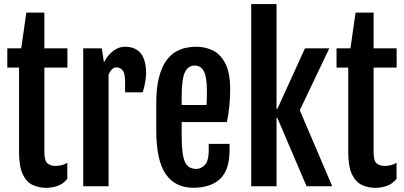

<svg xmlns="http://www.w3.org/2000/svg" viewBox="-20 -908 1968 936"><path d="M72.8 -578.6H15.6V-672.4H83.5L108.4 -846.7H196.3V-672.4H308.6V-578.6H196.3V-166.5Q196.3 -122.6 212.2 -110.8Q228 -99.1 249.5 -99.1Q283.7 -99.1 308.1 -114.3V-36.1Q287.1 -10.3 259.3 -1.2Q231.4 7.8 205.6 7.8Q171.4 7.8 140.9 -5.6Q110.4 -19 91.6 -56.9Q72.8 -94.7 72.8 -167.5Z M385.7 -672.4H476.1L486.8 -604Q506.8 -642.1 533.7 -661.1Q560.5 -680.2 588.4 -680.2Q692.4 -680.2 692.4 -549.3Q692.4 -532.7 687.5 -505.6Q682.6 -478.5 675.8 -458H589.8V-510.3Q589.8 -550.8 577.6 -565.2Q565.4 -579.6 547.4 -579.6Q524.4 -579.6 509.3 -543.5V0H385.7Z M741.7 -275.4V-402.3Q741.7 -479.5 754.9 -530.3Q768.1 -581.1 789.8 -611.3Q811.5 -641.6 837.6 -656.2Q863.8 -670.9 889.6 -675.5Q915.5 -680.2 937 -680.2Q981.4 -680.2 1019 -661.4Q1056.6 -642.6 1079.3 -596.9Q1102.1 -551.3 1102.1 -470.2Q1102.1 -429.7 1097.7 -387.5Q1093.3 -345.2 1085.9 -313H865.7V-244.6Q865.7 -156.7 880.6 -120.6Q895.5 -84.5 937.5 -84.5Q960.4 -84.5 979 -104.2Q997.6 -124 997.6 -177.2V-206.5H1099.1V-175.8Q1099.1 -80.1 1053.5 -36.4Q1007.8 7.3 921.4 7.3Q834.5 7.3 788.1 -59.1Q741.7 -125.5 741.7 -275.4ZM986.8 -396Q987.8 -406.7 988.3 -428.5Q988.8 -450.2 988.8 -463.4Q988.8 -530.3 974.6 -559.1Q960.4 -587.9 929.7 -588.4Q897 -588.4 881.3 -555.4Q865.7 -522.5 865.7 -435.5V-396Z M1204.6 -888.2H1328.1V-377H1332L1466.8 -672.4H1585.4L1441.4 -370.6L1599.6 0H1474.6L1332 -333.5H1328.1V0H1204.6Z M1677.7 -578.6H1620.6V-672.4H1688.5L1713.4 -846.7H1801.3V-672.4H1913.6V-578.6H1801.3V-166.5Q1801.3 -122.6 1817.1 -110.8Q1833 -99.1 1854.5 -99.1Q1888.7 -99.1 1913.1 -114.3V-36.1Q1892.1 -10.3 1864.3 -1.2Q1836.4 7.8 1810.5 7.8Q1776.4 7.8 1745.8 -5.6Q1715.3 -19 1696.5 -56.9Q1677.7 -94.7 1677.7 -167.5Z"/></svg>

Font: Fjalla One
Style: Regular
Weight: 400
Designer: Irina Smirnova, Eben Sorkin
Foundry: Sorkin Type
Version: Version 1.002; ttfautohint (v1.8.4.7-5d5b);gftools[0.9.25]